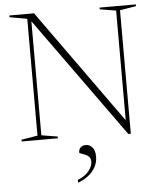

<svg xmlns="http://www.w3.org/2000/svg" viewBox="-61 -737 867 1039"><g transform="rotate(-5 372.5 -218.0)"><path d="M124 -24V-658.5L29 -675.5V-685H163L624 -41.5L607 -20.5V-661L519 -675.5V-685H716V-675.5L628 -661V10H614.5L133 -660L145 -664.5V-24L232.5 -9.5V0H36V-9.5ZM321 233.5Q361.5 217.5 381.8 191.5Q402 165.5 402 141.5Q402 124.5 392.8 115Q383.5 105.5 371.5 100.8Q359.5 96 350.2 93.2Q341 90.5 341 86Q341 70.5 351 60Q361 49.5 380 49.5Q401.5 49.5 415.8 67Q430 84.5 430 117Q430 145 417.5 170Q405 195 380.8 215.2Q356.5 235.5 321 249Z"/></g></svg>

Font: Newsreader 36pt ExtraLight
Style: Regular
Weight: 250
Designer: Hugues Gentile
Foundry: Production Type
Version: Version 1.003